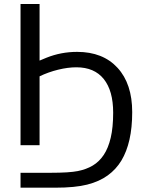

<svg xmlns="http://www.w3.org/2000/svg" viewBox="-20 -708 714 936"><path d="M80.1 134.3H227.5Q317.4 134.3 359.1 126Q400.9 117.7 432.4 98.9Q463.9 80.1 485.8 47.1Q507.8 14.2 519.8 -36.6Q531.7 -87.4 531.7 -158.7Q531.7 -265.6 485.8 -322.8Q439.9 -379.9 352.5 -379.9Q311 -379.9 263.2 -368.2Q215.3 -356.4 172.9 -335.9V0H80.1V-688.5H172.9V-412.6L207 -426.8Q277.8 -455.1 356 -455.1Q481.9 -455.1 553.2 -377.2Q624.5 -299.3 624.5 -161.6Q624.5 -85.9 611.1 -27.1Q597.7 31.7 571.8 74.7Q545.9 117.7 505.1 147.2Q464.4 176.8 405.3 191.9Q346.2 207 248.5 207H80.1Z"/></svg>

Font: Liberation Sans
Style: Regular
Weight: 400
Designer: Steve Matteson
Foundry: Ascender Corporation
Version: Version 2.00.1